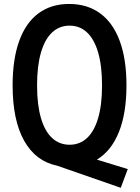

<svg xmlns="http://www.w3.org/2000/svg" viewBox="-20 -815 693 951"><path d="M578.1 115.2 263.7 5.9Q156.7 -16.1 99.6 -117.9Q42.5 -219.7 42.5 -392.1Q42.5 -522 75.2 -612.3Q107.9 -702.6 170.7 -749Q233.4 -795.4 322.3 -795.4Q412.1 -795.4 475.8 -749Q539.6 -702.6 573 -612.3Q606.4 -522 606.4 -392.1Q606.4 -253.9 568.8 -160.6Q531.2 -67.4 460 -24.4L612.8 22.5ZM324.7 -98.1Q375 -98.1 410.9 -131.3Q446.8 -164.6 466.1 -230.2Q485.4 -295.9 485.4 -392.1Q485.4 -488.8 466.1 -554.9Q446.8 -621.1 410.9 -654.5Q375 -688 324.7 -688Q274.4 -688 238.3 -654.5Q202.1 -621.1 182.9 -554.9Q163.6 -488.8 163.6 -392.1Q163.6 -295.9 182.9 -230.2Q202.1 -164.6 238.3 -131.3Q274.4 -98.1 324.7 -98.1Z"/></svg>

Font: Decalotype Medium
Style: Regular
Weight: 500
Designer: Alfredo Marco Pradil
Foundry: Alfredo Marco Pradil
Version: Version 1.0